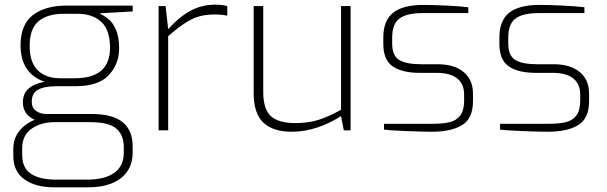

<svg xmlns="http://www.w3.org/2000/svg" viewBox="-20 -558 2598 822"><path d="M548 -509 406 -501Q429 -489 446 -475Q463 -461 476.5 -430.5Q490 -400 490 -351Q490 -284 446 -236.5Q402 -189 304 -189H224Q170 -189 143 -174Q116 -159 116 -122Q116 -96 134.5 -83Q153 -70 178 -70H371Q462 -70 505 -35Q548 0 548 69V95Q548 165 498 204.5Q448 244 356 244H213Q132 244 84.5 210Q37 176 37 110V81Q37 35 62.5 3Q88 -29 129 -45Q105 -55 91.5 -74Q78 -93 78 -119Q78 -157 101.5 -178Q125 -199 170 -208Q68 -245 68 -364Q68 -453 121 -493.5Q174 -534 264 -534H548ZM312 -499H254Q183 -499 145 -467Q107 -435 107 -362Q107 -291 141.5 -257Q176 -223 239 -223H300Q451 -223 451 -353Q451 -430 413.5 -464.5Q376 -499 312 -499ZM213 -35Q156 -35 115.5 -7Q75 21 75 77V105Q75 161 112.5 186Q150 211 219 211H354Q428 211 469 182Q510 153 510 96V73Q510 20 478 -7.5Q446 -35 367 -35Z M659 -532H689L700 -433Q744 -483 793 -510.5Q842 -538 901 -538Q932 -538 953 -532V-491Q928 -496 898 -496Q841 -496 798.5 -474.5Q756 -453 700 -403V0H659Z M1066 -159V-532H1107V-165Q1107 -90 1140 -60.5Q1173 -31 1244 -31Q1299 -31 1342.5 -44.5Q1386 -58 1440 -88V-532H1481V0H1452L1440 -61Q1394 -31 1339.5 -12.5Q1285 6 1229 6Q1148 6 1107 -33.5Q1066 -73 1066 -159Z M1624 -3V-28H1832Q1877 -28 1905.5 -35Q1934 -42 1950.5 -63.5Q1967 -85 1967 -127V-154Q1967 -198 1937.5 -222Q1908 -246 1850 -246H1779Q1701 -246 1661 -274Q1621 -302 1621 -370V-397Q1621 -470 1663 -503.5Q1705 -537 1793 -537Q1834 -537 1893.5 -534Q1953 -531 1985 -527V-502H1789Q1722 -502 1690.5 -479Q1659 -456 1659 -397V-372Q1659 -319 1689.5 -301Q1720 -283 1783 -283H1854Q1924 -283 1964.5 -250Q2005 -217 2005 -157V-125Q2005 -51 1958.5 -22.5Q1912 6 1828 6Q1788 6 1716 3Q1644 0 1624 -3Z M2121 -3V-28H2329Q2374 -28 2402.5 -35Q2431 -42 2447.5 -63.5Q2464 -85 2464 -127V-154Q2464 -198 2434.5 -222Q2405 -246 2347 -246H2276Q2198 -246 2158 -274Q2118 -302 2118 -370V-397Q2118 -470 2160 -503.5Q2202 -537 2290 -537Q2331 -537 2390.5 -534Q2450 -531 2482 -527V-502H2286Q2219 -502 2187.5 -479Q2156 -456 2156 -397V-372Q2156 -319 2186.5 -301Q2217 -283 2280 -283H2351Q2421 -283 2461.5 -250Q2502 -217 2502 -157V-125Q2502 -51 2455.5 -22.5Q2409 6 2325 6Q2285 6 2213 3Q2141 0 2121 -3Z"/></svg>

Font: Exo ExtraLight
Style: Regular
Weight: 275
Designer: Natanael Gama
Foundry: Natanael Gama
Version: Version 1.500; ttfautohint (v1.6)